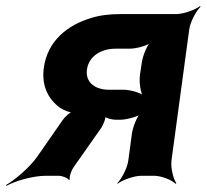

<svg xmlns="http://www.w3.org/2000/svg" viewBox="-58 -574 675 627"><path d="M146 -181 64 -63C39 -27 -10 14 -38 30L-37 33C-9 17 50 0 92 0H134C144 0 164 7 167 14L170 12C167 5 175 -17 181 -26L273 -157C279 -166 289 -190 286 -197L283 -195C286 -188 309 -183 319 -183H335C355 -183 393 -193 406 -204L403 -207C390 -196 376 -159 373 -139L361 -50C358 -26 339 11 325 24L326 26C341 14 380 0 404 0H445C469 0 504 14 515 26L518 24C508 11 499 -26 502 -50L560 -478C563 -502 583 -539 597 -552L595 -554C580 -542 541 -528 517 -528H334C299 -528 267 -524 239 -515C165 -493 97 -442 85 -352C77 -292 101 -249 138 -222C148 -215 172 -205 182 -206V-210C172 -209 154 -193 146 -181ZM226 -347C232 -391 273 -415 319 -415H365C387 -415 425 -425 438 -437L436 -439C422 -428 408 -391 405 -369L399 -329C396 -306 401 -268 411 -256L414 -259C404 -271 367 -281 345 -281H297C253 -281 220 -305 226 -347Z"/></svg>

Font: Asimov
Style: EdgeIt
Weight: 500
Designer: Google
Version: Version 2.000980: 2014